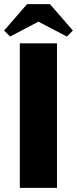

<svg xmlns="http://www.w3.org/2000/svg" viewBox="-31 -910 373 930"><path d="M245 0H65V-700H245ZM211 -890 322 -762 293 -733 155 -805 18 -733 -11 -762 100 -890Z"/></svg>

Font: Tilda Sans Black
Style: Regular
Weight: 900
Designer: ParaType Ltd
Foundry: ParaType Ltd
Version: Version 1.009